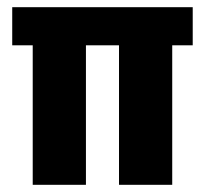

<svg xmlns="http://www.w3.org/2000/svg" viewBox="-20 -514 569 534"><path d="M516 -388H459V0H311V-388H219V0H71V-388H14V-494H516Z"/></svg>

Font: exo2condensed_b
Style: Bold
Weight: 700
Width: 3
Designer: Natanael Gama
Version: Version 1.001;PS 001.001;hotconv 1.0.70;makeotf.lib2.5.58329